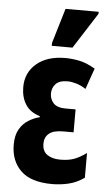

<svg xmlns="http://www.w3.org/2000/svg" viewBox="-55 -813 489 859"><g transform="rotate(5 189.5 -383.0)"><path d="M212 10Q117 10 71.5 -34Q26 -78 26 -151Q26 -193 41.5 -220Q57 -247 81.5 -262Q106 -277 131 -283V-288Q87 -301 66.5 -333.5Q46 -366 46 -411Q46 -476 93.5 -516.5Q141 -557 223 -557Q252 -557 285 -550.5Q318 -544 357 -521L324 -427Q303 -441 281 -447.5Q259 -454 242 -454Q205 -454 188.5 -436.5Q172 -419 172 -393Q172 -368 188.5 -350Q205 -332 243 -332H288V-229H241Q198 -229 178 -212.5Q158 -196 158 -167Q158 -133 180.5 -117.5Q203 -102 239 -102Q276 -102 301.5 -111.5Q327 -121 356 -142V-31Q322 -7 285.5 1.5Q249 10 212 10ZM157 -606V-619L204 -776H353V-767L250 -606Z"/></g></svg>

Font: Noto Sans ExtraCondensed
Style: Bold
Weight: 700
Width: 2
Designer: Monotype Design Team
Foundry: Monotype Imaging Inc.
Version: Version 2.013; ttfautohint (v1.8.4.7-5d5b)